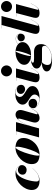

<svg xmlns="http://www.w3.org/2000/svg" viewBox="1368 -2168 1060 3836"><g transform="rotate(-90 1898.0 -250.0)"><path d="M454.5 -129.5Q427.5 -97 392 -64.8Q356.5 -32.5 309 -11.2Q261.5 10 198.5 10Q115 10 67.5 -30Q20 -70 20 -144.5Q20 -201 46 -258.5Q72 -316 117.8 -363.8Q163.5 -411.5 223.5 -440.8Q283.5 -470 351.5 -470Q400 -470 437.5 -453.2Q475 -436.5 496.2 -408Q517.5 -379.5 517.5 -345Q517.5 -303.5 489.5 -275.8Q461.5 -248 421 -248Q383.5 -248 355 -268.5Q326.5 -289 326.5 -330Q326.5 -369.5 354.2 -396Q382 -422.5 423.5 -422.5Q450.5 -422.5 476.8 -407.2Q503 -392 512.5 -367Q506 -394.5 487 -415Q468 -435.5 444.5 -446.8Q421 -458 401 -458Q359.5 -458 326 -427.2Q292.5 -396.5 267 -347.8Q241.5 -299 224.2 -243.5Q207 -188 198.5 -137Q190 -86 190 -51.5Q190 -24 202.5 -12Q215 0 235 0Q280.5 0 320.5 -19.8Q360.5 -39.5 393.8 -69.5Q427 -99.5 453 -131Z M726 10Q639 10 588.2 -26Q537.5 -62 537.5 -144.5Q537.5 -204.5 563.8 -262.5Q590 -320.5 635.5 -367.2Q681 -414 740.2 -442Q799.5 -470 865.5 -470Q952.5 -470 1005.8 -431.2Q1059 -392.5 1059 -310Q1059 -252 1034 -195.2Q1009 -138.5 964 -92Q919 -45.5 858.2 -17.8Q797.5 10 726 10ZM721 7.5Q734.5 7.5 751.8 -16.8Q769 -41 787.5 -81.2Q806 -121.5 823.2 -170.5Q840.5 -219.5 854.5 -269.5Q868.5 -319.5 876.8 -363.5Q885 -407.5 885 -437.5Q885 -467.5 870.5 -467.5Q857 -467.5 839.8 -443.2Q822.5 -419 804 -378.8Q785.5 -338.5 768.2 -289.5Q751 -240.5 737 -190.5Q723 -140.5 714.8 -96.5Q706.5 -52.5 706.5 -22.5Q706.5 7.5 721 7.5Z M1194 -457.5H1121.5V-460H1376.5L1306 -201.5Q1324 -251.5 1347.5 -299.2Q1371 -347 1398.8 -385.5Q1426.5 -424 1457.8 -446.8Q1489 -469.5 1522 -469.5Q1579.5 -469.5 1604.5 -428.2Q1629.5 -387 1610 -319.5L1536.5 -63.5Q1535.5 -59.5 1534.2 -53.2Q1533 -47 1533 -43.5Q1533 -28.5 1543 -28.5Q1561 -28.5 1592 -64.8Q1623 -101 1652 -165L1654.5 -164.5Q1613 -70 1563 -30Q1513 10 1457.5 10Q1414.5 10 1391 -16.2Q1367.5 -42.5 1367.5 -82Q1367.5 -93.5 1370.5 -109Q1373.5 -124.5 1377 -137L1431 -327.5Q1447.5 -386 1447 -403Q1446.5 -420 1438.5 -420Q1429.5 -420 1404.2 -388.2Q1379 -356.5 1348.5 -297.5Q1318 -238.5 1293.5 -156L1251 0H1071.5Z M2096.5 -132Q2096.5 -69 2033.2 -29.5Q1970 10 1860 10Q1763.5 10 1709 -25.8Q1654.5 -61.5 1654.5 -117.5Q1654.5 -155.5 1680.8 -182.5Q1707 -209.5 1749.5 -209.5Q1789 -209.5 1815 -186Q1841 -162.5 1841 -121.5Q1841 -80 1814 -58.5Q1787 -37 1749.5 -37Q1721.5 -37 1698.5 -48.8Q1675.5 -60.5 1664 -81.5Q1681 -39.5 1730.5 -17Q1780 5.5 1839.5 5.5Q1865 5.5 1884.8 -9.2Q1904.5 -24 1916 -45.8Q1927.5 -67.5 1927.5 -88Q1927.5 -118.5 1907 -141Q1886.5 -163.5 1856.5 -182.8Q1826.5 -202 1796.5 -222Q1766.5 -242 1746 -267Q1725.5 -292 1725.5 -327Q1725.5 -366.5 1751 -400Q1776.5 -433.5 1824.2 -453.8Q1872 -474 1938.5 -474Q2007.5 -474 2047.5 -456.5Q2087.5 -439 2104.5 -412.8Q2121.5 -386.5 2121.5 -360.5Q2121.5 -322.5 2095.2 -300.5Q2069 -278.5 2036.5 -278.5Q1999.5 -278.5 1969.5 -302.8Q1939.5 -327 1939.5 -366.5Q1939.5 -399 1963.2 -421.2Q1987 -443.5 2026.5 -443.5Q2074.5 -443.5 2102.5 -410.5Q2084.5 -436.5 2048.5 -452.5Q2012.5 -468.5 1963.5 -468.5Q1935.5 -468.5 1916.8 -454.2Q1898 -440 1888.5 -420.2Q1879 -400.5 1879 -383.5Q1879 -352 1901 -329Q1923 -306 1955.5 -286.2Q1988 -266.5 2020.2 -245.5Q2052.5 -224.5 2074.5 -197.5Q2096.5 -170.5 2096.5 -132Z M2289.5 -650Q2289.5 -679 2303.8 -704Q2318 -729 2342.8 -744.5Q2367.5 -760 2399 -760Q2430.5 -760 2455.5 -744.5Q2480.5 -729 2495 -704Q2509.5 -679 2509.5 -650Q2509.5 -621 2495 -595.8Q2480.5 -570.5 2455.5 -555Q2430.5 -539.5 2399 -539.5Q2367.5 -539.5 2342.8 -555Q2318 -570.5 2303.8 -595.8Q2289.5 -621 2289.5 -650ZM2461.5 -164.5Q2436.5 -111.5 2411 -72.2Q2385.5 -33 2353.2 -11.5Q2321 10 2275 10Q2217.5 10 2195 -10.5Q2172.5 -31 2172.5 -67Q2172.5 -85.5 2176.8 -103.5Q2181 -121.5 2183 -129.5L2269 -457.5H2202V-460H2448.5L2336 -36.5Q2334 -29 2334 -22Q2334 -14 2341 -14Q2344.5 -14 2360.2 -22.5Q2376 -31 2401.2 -62.8Q2426.5 -94.5 2459 -165Z M2723 -160Q2687.5 -160 2656.5 -166.5Q2608.5 -164.5 2586 -151.8Q2563.5 -139 2563.5 -125.5Q2563.5 -108.5 2585 -104Q2606.5 -99.5 2651 -99.5Q2668.5 -99.5 2693.8 -99.8Q2719 -100 2743.5 -100.2Q2768 -100.5 2782 -100.5Q2849.5 -100.5 2892 -65.2Q2934.5 -30 2934.5 42Q2934.5 96.5 2906.5 137.5Q2878.5 178.5 2832 205.8Q2785.5 233 2728.8 246.5Q2672 260 2614 260Q2552.5 260 2501.2 249.2Q2450 238.5 2419.5 214.5Q2389 190.5 2389 150.5Q2389 112.5 2436.8 84Q2484.5 55.5 2570 55Q2519 46 2483 20Q2447 -6 2447 -47Q2447 -85.5 2477.2 -111.5Q2507.5 -137.5 2553.5 -151.5Q2599.5 -165.5 2647 -168.5Q2590.5 -181.5 2556 -214.5Q2521.5 -247.5 2521.5 -296.5Q2521.5 -344.5 2556 -383.8Q2590.5 -423 2647.8 -446.2Q2705 -469.5 2773 -469.5Q2877 -469.5 2934 -417.5Q2977.5 -465 3040.5 -465Q3085 -465 3114.5 -437.2Q3144 -409.5 3144 -369.5Q3144 -334 3123.2 -309.2Q3102.5 -284.5 3063 -284.5Q3033 -284.5 3011.8 -305.8Q2990.5 -327 2990.5 -359Q2990.5 -390 3014.5 -410.8Q3038.5 -431.5 3071.5 -431.5Q3092.5 -431.5 3111.8 -420.5Q3131 -409.5 3139 -390Q3132 -421 3105 -441.8Q3078 -462.5 3040.5 -462.5Q2978.5 -462.5 2936 -415.5Q2974.5 -379.5 2974.5 -328.5Q2974.5 -281 2940 -242.8Q2905.5 -204.5 2848.5 -182.2Q2791.5 -160 2723 -160ZM2703.5 -164.5Q2712 -164.5 2724.2 -188.8Q2736.5 -213 2749.5 -250.5Q2762.5 -288 2774 -328.2Q2785.5 -368.5 2792.5 -401.8Q2799.5 -435 2799.5 -449.5Q2799.5 -456.5 2798.5 -461.2Q2797.5 -466 2792.5 -466Q2784 -466 2771.8 -441.8Q2759.5 -417.5 2746.5 -380Q2733.5 -342.5 2722 -302.2Q2710.5 -262 2703.5 -229Q2696.5 -196 2696.5 -181.5Q2696.5 -164.5 2703.5 -164.5ZM2518 166Q2518 217 2555.2 234.2Q2592.5 251.5 2659 251.5Q2697.5 251.5 2739.8 240Q2782 228.5 2819 209Q2856 189.5 2879 164.8Q2902 140 2902 114Q2902 92 2889.2 75.5Q2876.5 59 2842.5 59H2620.5Q2597 59 2574.5 55.5Q2563.5 62.5 2550.2 79Q2537 95.5 2527.5 118.2Q2518 141 2518 166Z M3428 -164.5Q3403 -111.5 3377.5 -72.2Q3352 -33 3319.8 -11.5Q3287.5 10 3241.5 10Q3184 10 3161.5 -10.5Q3139 -31 3139 -67Q3139 -85.5 3143.2 -103.5Q3147.5 -121.5 3149.5 -129.5L3316.5 -747.5H3249V-750H3496L3302.5 -36.5Q3300.5 -29 3300.5 -22Q3300.5 -14 3307.5 -14Q3311 -14 3326.8 -22.5Q3342.5 -31 3367.8 -62.8Q3393 -94.5 3425.5 -165Z M3576 -650Q3576 -679 3590.2 -704Q3604.5 -729 3629.2 -744.5Q3654 -760 3685.5 -760Q3717 -760 3742 -744.5Q3767 -729 3781.5 -704Q3796 -679 3796 -650Q3796 -621 3781.5 -595.8Q3767 -570.5 3742 -555Q3717 -539.5 3685.5 -539.5Q3654 -539.5 3629.2 -555Q3604.5 -570.5 3590.2 -595.8Q3576 -621 3576 -650ZM3748 -164.5Q3723 -111.5 3697.5 -72.2Q3672 -33 3639.8 -11.5Q3607.5 10 3561.5 10Q3504 10 3481.5 -10.5Q3459 -31 3459 -67Q3459 -85.5 3463.2 -103.5Q3467.5 -121.5 3469.5 -129.5L3555.5 -457.5H3488.5V-460H3735L3622.5 -36.5Q3620.5 -29 3620.5 -22Q3620.5 -14 3627.5 -14Q3631 -14 3646.8 -22.5Q3662.5 -31 3687.8 -62.8Q3713 -94.5 3745.5 -165Z"/></g></svg>

Font: Bodoni* 72pt Fatface
Style: Italic
Weight: 900
Italic angle: -13°
Version: Version 2.3